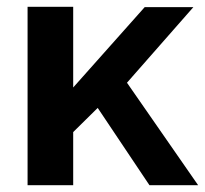

<svg xmlns="http://www.w3.org/2000/svg" viewBox="-20 -544 602 564"><path d="M419 0 267 -227 195 -156V0H61V-524H195V-287L405 -523H548L353 -301L562 0Z"/></svg>

Font: Raleway-v4020
Style: Bold
Weight: 700
Designer: Matt McInerney, Pablo Impallari, Rodrigo Fuenzalida
Foundry: Matt McInerney, Pablo Impallari, Rodrigo Fuenzalida
Version: Version 4.020;PS 004.020;hotconv 1.0.88;makeotf.lib2.5.64775